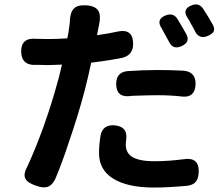

<svg xmlns="http://www.w3.org/2000/svg" viewBox="-20 -804 980 861"><path d="M145 30Q105 17 95 -1Q83 -20 101 -54Q138 -133 177 -241Q214 -346 237 -432Q239 -440 244 -457Q254 -495 258 -514Q256 -514 252 -514Q212 -512 194 -512Q181 -512 159 -513Q139 -513 129 -513Q76 -516 75 -572Q74 -636 142 -630Q160 -629 196 -629Q239 -629 282 -632Q288 -661 291 -687Q293 -699 293 -706Q294 -748 311 -765.5Q328 -783 368.5 -780Q409 -777 422 -754Q433 -733 424 -691Q424 -690 423.5 -687Q423 -684 422 -682L415 -646Q476 -655 510 -663Q577 -676 577 -607Q577 -557 529 -545Q472 -533 389 -523Q375 -457 360 -399Q330 -285 289 -167Q260 -78 229 -4Q216 25 196 33Q176 41 145 30ZM671 37Q550 37 486 -4Q424 -43 424 -118Q424 -153 431 -197Q441 -246 494 -242Q557 -236 545 -171Q544 -165 544 -156Q544 -121 569 -103Q600 -81 672 -81Q736 -81 803 -90Q874 -101 871 -32Q870 -4 858.5 10.5Q847 25 821 29Q733 37 671 37ZM797 -371Q746 -377 688 -377Q654 -377 592 -375Q587 -375 576.5 -374.5Q566 -374 561 -373Q501 -367 501 -428Q501 -479 550 -485Q622 -490 687 -490Q745 -490 803 -487Q858 -482 857 -427Q855 -365 797 -371ZM739 -615Q737 -618 734 -624Q725 -641 720 -649Q715 -659 705 -677Q678 -717 723 -735Q757 -748 775 -720Q782 -709 796 -685Q810 -661 816 -650Q834 -615 794 -597Q756 -580 739 -615ZM856 -661Q848 -678 837 -696Q835 -701 829.5 -710.5Q824 -720 821 -724Q795 -762 839 -780Q871 -793 890 -766Q915 -728 934 -694Q944 -675 938 -663Q933 -652 912 -643Q875 -627 856 -661Z"/></svg>

Font: GenSenRounded JP B
Style: Regular
Weight: 700
Version: Version 1.501;PS 1;hotconv 16.6.51;makeotf.lib2.5.65220